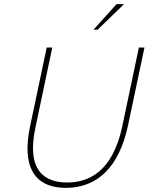

<svg xmlns="http://www.w3.org/2000/svg" viewBox="-20 -900 719 929"><path d="M206 -670 126 -291C84 -95 145 9 299 9C453 9 557 -95 599 -291L679 -670H652L571 -286C524 -68 408 -17 305 -17C201 -17 105 -68 152 -286L233 -670ZM432 -756H452L580 -880H544Z"/></svg>

Font: LT Wave Mono Thin
Style: Italic
Weight: 100
Designer: Daniel Lyons
Version: Version 2.5 (Glyphs App)